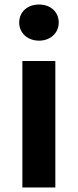

<svg xmlns="http://www.w3.org/2000/svg" viewBox="-20 -830 344 850"><path d="M79 0H225V-560H79ZM153 -650C203 -650 240 -684 240 -730C240 -778 203 -810 153 -810C102 -810 65 -778 65 -730C65 -684 102 -650 153 -650Z"/></svg>

Font: Noto Sans CJK KR Bold
Style: Regular
Weight: 700
Designer: Ryoko NISHIZUKA (kana & ideographs); Paul D. Hunt (Latin, Greek & Cyrillic); Wenlong ZHANG (bopomofo); Sandoll Communica
Foundry: Adobe Systems Incorporated
Version: Version 1.004;PS 1.004;hotconv 1.0.82;makeotf.lib2.5.63406